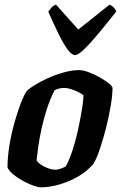

<svg xmlns="http://www.w3.org/2000/svg" viewBox="-20 -799 516 819"><path d="M155 0Q143 0 123 -7Q103 -14 80.5 -26Q58 -38 39 -53Q20 -68 12 -84Q12 -128 20 -177.5Q28 -227 41 -273.5Q54 -320 67.5 -355.5Q81 -391 92 -408Q101 -419 125.5 -434.5Q150 -450 183 -465Q216 -480 251.5 -490Q287 -500 318 -500Q333 -500 355.5 -492Q378 -484 401 -471.5Q424 -459 440.5 -446.5Q457 -434 460 -425Q460 -394 452.5 -349Q445 -304 433 -256Q421 -208 407 -166.5Q393 -125 380 -102Q353 -69 314 -46.5Q275 -24 233 -12Q191 0 155 0ZM218 -75Q225 -75 237 -79Q249 -83 259 -88Q269 -102 280 -131Q291 -160 301 -197Q311 -234 318.5 -272Q326 -310 331 -342Q336 -374 336 -393Q318 -406 294 -415Q270 -424 253 -424Q233 -424 213 -414Q195 -380 181 -337.5Q167 -295 157.5 -251.5Q148 -208 143 -172Q138 -136 136 -115Q145 -100 170.5 -87.5Q196 -75 218 -75ZM300 -564Q286 -564 268 -588.5Q250 -613 229.5 -655Q209 -697 186 -749Q192 -757 199 -766Q206 -775 219 -779L314 -673L447 -779Q458 -775 466 -766Q474 -757 476 -750Q435 -698 400 -656Q365 -614 339 -589Q313 -564 300 -564Z"/></svg>

Font: Texturina 72pt 72pt ExtraBold
Style: Italic
Weight: 800
Italic angle: -11°
Designer: Guillermo Torres Carreño
Foundry: Omnibus-Type
Version: Version 1.002; ttfautohint (v1.8.3)